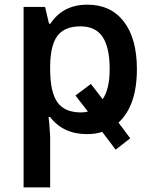

<svg xmlns="http://www.w3.org/2000/svg" viewBox="-20 -570 663 830"><path d="M356 9.8Q253.4 9.8 196.8 -64H189.9L193.4 -30.8L196.8 20V240.2H82V-540H174.8L191.9 -467.8H198.2Q252 -549.8 357.9 -549.8Q459 -549.8 515.4 -476.6Q571.8 -403.3 571.8 -271Q571.8 -113.3 492.2 -40L543 27.8L480 77.1L421.9 0Q393.1 9.8 356 9.8ZM328.1 -456.1Q260.7 -456.1 229.7 -417Q198.7 -377.9 196.8 -288.1V-271Q196.8 -172.4 228 -128.2Q259.3 -84 330.1 -84Q349.1 -84 359.9 -87.9L306.2 -157.2L373 -207L423.8 -141.1Q454.1 -184.6 454.1 -272Q454.1 -364.7 423.6 -410.4Q393.1 -456.1 328.1 -456.1Z"/></svg>

Font: Open Sans Semibold
Style: Regular
Weight: 600
Foundry: Ascender Corporation
Version: Version 1.10; ttfautohint (v1.5.65-e2d9)